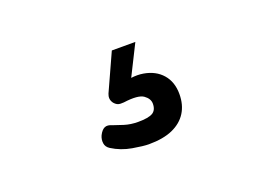

<svg xmlns="http://www.w3.org/2000/svg" viewBox="-54 -140 754 537"><g transform="rotate(-20 322.5 128.0)"><path d="M314 269Q298 269 266 263.5Q234 258 207 241Q196 234 194.5 222.5Q193 211 198 200Q205 186 214 182Q223 178 236 184Q247 188 266 194Q285 200 307 200Q338 200 350.5 192.5Q363 185 363 166Q363 151 347.5 140Q332 129 288 135Q277 136 271 134Q265 132 259 125Q254 118 253.5 111Q253 104 256 97L306 -13H376L317 105L287 89Q332 72 367 78Q402 84 422 107Q442 130 442 166Q442 198 427.5 221Q413 244 385 256.5Q357 269 314 269Z"/></g></svg>

Font: Playwrite IT Moderna
Style: Regular
Weight: 400
Designer: Veronika Burian, José Scaglione
Foundry: TypeTogether
Version: Version 1.002